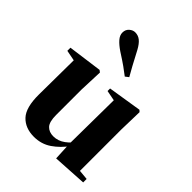

<svg xmlns="http://www.w3.org/2000/svg" viewBox="-242 -1016 1175 1175"><g transform="rotate(45 345.5 -428.5)"><path d="M253 17Q178 17 134.5 -29Q91 -75 92 -189L95 -505L129 -480L26 -500V-527L248 -557L261 -547L255 -393V-174Q255 -114 276.5 -91.5Q298 -69 335 -69Q376 -69 411 -95Q446 -121 472 -160L511 -103H453Q416 -51 366.5 -17Q317 17 253 17ZM443 14 437 -107V-110L441 -487L374 -500V-522L593 -557L604 -547L600 -393V-35L664 -29V1ZM408 -654 386 -637Q363 -655 335 -675Q307 -695 257 -727Q223 -750 204 -772Q185 -794 185 -817Q185 -843 202.5 -858.5Q220 -874 240 -874Q266 -874 286 -858Q306 -842 325 -807Q355 -749 373.5 -715.5Q392 -682 408 -654Z"/></g></svg>

Font: Noto Serif SC ExtraLight Black
Style: Regular
Weight: 900
Version: Version 2.002-H1;hotconv 1.1.0;makeotfexe 2.6.0